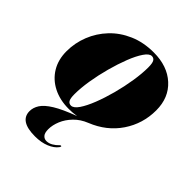

<svg xmlns="http://www.w3.org/2000/svg" viewBox="-191 -578 907 907"><g transform="rotate(45 262.5 -124.0)"><path d="M310 -463Q401 -463 456.2 -412.5Q511.5 -362 511.5 -277.5Q511.5 -188.5 462.8 -116.2Q414 -44 326.5 -9Q289 6 263.8 32Q238.5 58 226 88.2Q213.5 118.5 213.5 146Q213.5 170.5 223 181.2Q232.5 192 247 192Q263 192 278.2 183Q293.5 174 304 162.5Q309 157 313.5 159Q316 161.5 311 168.5Q296 189 265 201.8Q234 214.5 193 214.5Q90.5 214.5 90.5 148Q90.5 124.5 105 101.8Q119.5 79 157.5 55.5Q195.5 32 266 6Q249 8.5 237 9.2Q225 10 214 10Q155 10 109.8 -13Q64.5 -36 39.2 -77.8Q14 -119.5 14 -175.5Q14 -231 34.5 -282.5Q55 -334 93.5 -374.8Q132 -415.5 186.8 -439.2Q241.5 -463 310 -463ZM210.5 -8.5Q227.5 -8.5 245.8 -35.2Q264 -62 281 -105.5Q298 -149 311.8 -200.5Q325.5 -252 333.5 -303Q341.5 -354 341.5 -394Q341.5 -422.5 335 -433.5Q328.5 -444.5 315.5 -444.5Q299 -444.5 280.8 -417.8Q262.5 -391 245.5 -347.5Q228.5 -304 214.5 -252.5Q200.5 -201 192.2 -150Q184 -99 184 -59Q184 -30.5 190.5 -19.5Q197 -8.5 210.5 -8.5Z"/></g></svg>

Font: Fraunces 144pt Black
Style: Italic
Weight: 900
Italic angle: -16°
Version: Version 1.000;[0bf87f6ff]